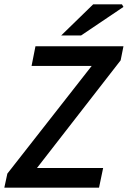

<svg xmlns="http://www.w3.org/2000/svg" viewBox="-23 -868 591 888"><path d="M-3 0 11 -65 401 -563H123L141 -654H548L535 -589L148 -91H454L435 0ZM260 -704 408 -848H541L548 -836L352 -704Z"/></svg>

Font: Source Sans 3 ExtraLight SemiBold
Style: Italic
Weight: 600
Italic angle: -11°
Version: Version 3.052;hotconv 1.1.0;makeotfexe 2.6.0